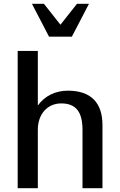

<svg xmlns="http://www.w3.org/2000/svg" viewBox="-20 -990 632 1010"><path d="M179 -308C179 -389 229 -446 302 -446C379 -446 414 -402 414 -307V0H519V-332C519 -452 456 -513 337 -513C271 -513 215 -485 179 -435V-722H73V0H179ZM238 -797H358L448 -970H385L298 -860L211 -970H148Z"/></svg>

Font: Perun Medium
Style: Regular
Weight: 500
Foundry: Copyright (c) Stefan Peev, Context Ltd, 2016
Version: Version 1.089